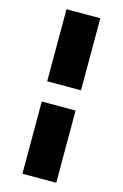

<svg xmlns="http://www.w3.org/2000/svg" viewBox="-142 -883 690 1081"><g transform="rotate(15 203.5 -342.5)"><path d="M302 -284V137H105V-284ZM105 -402V-822H302V-402Z"/></g></svg>

Font: SVN-Poppins ExtraBold
Style: Regular
Weight: 800
Designer: Ninad Kale (Devanagari), Jonny Pinhorn (Latin)
Foundry: Indian Type Foundry
Version: Version 3.002 2017; ttfautohint (v1.8.3)